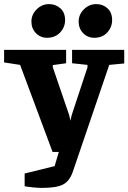

<svg xmlns="http://www.w3.org/2000/svg" viewBox="-42 -740 625 935"><path d="M164 175Q142 175 118 172.5Q94 170 78 167V105L224 69L259 -49L314 0H214L56 -424L-22 -436V-497H280V-432L215 -423V-413L295 -179L301 -152L307 -179L384 -412V-424L309 -432V-497H563V-431L490 -424L312 98Q296 143 264 159Q232 175 164 175ZM417 -556Q385 -556 363 -578.5Q341 -601 341 -635Q341 -669 366.5 -694.5Q392 -720 427 -720Q459 -720 481.5 -699.5Q504 -679 504 -642Q504 -608 480.5 -582Q457 -556 417 -556ZM187 -556Q155 -556 133 -578.5Q111 -601 111 -635Q111 -669 136.5 -694.5Q162 -720 197 -720Q229 -720 252 -699.5Q275 -679 275 -642Q275 -608 251 -582Q227 -556 187 -556Z"/></svg>

Font: Faustina ExtraBold
Style: Regular
Weight: 800
Designer: Alfonso Garcia
Foundry: http://www.omnibus-type.com
Version: Version 1.200